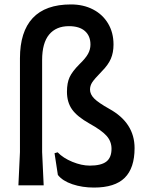

<svg xmlns="http://www.w3.org/2000/svg" viewBox="-20 -836 658 866"><path d="M70 -150V-573Q70 -693 127.5 -754.5Q185 -816 300 -816Q356 -816 399.5 -793.5Q443 -771 467.5 -730Q492 -689 492 -635Q492 -599 480 -571Q468 -543 439 -514Q405 -479 395.5 -464Q386 -449 386 -432Q386 -411 404.5 -392Q423 -373 473 -345Q587 -282 587 -168Q587 -78 542.5 -34Q498 10 404 10Q351 10 306.5 -5Q262 -20 241 -47L226 -145L240 -149Q265 -123 306.5 -106Q348 -89 385 -89Q436 -89 459.5 -107Q483 -125 483 -165Q483 -198 461 -223Q439 -248 383 -279Q328 -310 305 -342.5Q282 -375 282 -422Q282 -462 294 -488Q306 -514 339 -547Q366 -573 377 -593Q388 -613 388 -635Q388 -674 363 -696Q338 -718 291 -718Q233 -718 201.5 -680Q170 -642 170 -565V-150L177 0H63Z"/></svg>

Font: Farro
Style: Regular
Weight: 400
Designer: Aceler Chua
Foundry: Grayscale Limited
Version: Version 1.101